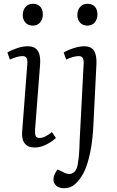

<svg xmlns="http://www.w3.org/2000/svg" viewBox="-20 -764 616 1013"><path d="M124 -425Q126 -447 120.5 -457.5Q115 -468 99 -468Q85 -468 69 -463.5Q53 -459 32 -450L19 -487Q38 -499 69 -509.5Q100 -520 127 -520Q154 -520 169 -507.5Q184 -495 189 -472.5Q194 -450 191 -417L165 -80Q164 -56 168.5 -46Q173 -36 188 -36Q202 -36 218 -43.5Q234 -51 254 -67L275 -36Q264 -26 246.5 -14Q229 -2 207.5 6Q186 14 162 14Q134 14 119 1.5Q104 -11 99.5 -30.5Q95 -50 97 -71ZM100 -685Q100 -710 114.5 -727Q129 -744 153 -744Q170 -744 182 -737Q194 -730 200 -717.5Q206 -705 206 -687Q206 -663 192 -646Q178 -629 153 -629Q129 -629 114.5 -644.5Q100 -660 100 -685ZM473 -109Q470 -41 460.5 15Q451 71 436 113Q421 155 400 181Q388 197 375.5 208Q363 219 349 224Q335 229 319 229Q291 229 276.5 215.5Q262 202 262 184Q262 170 267.5 157Q273 144 284 130L319 147Q335 155 350.5 153.5Q366 152 377.5 137Q389 122 392 90Q395 73 396.5 54Q398 35 399 16.5Q400 -2 400 -17L421 -421Q423 -447 417 -457.5Q411 -468 396 -468Q382 -468 365.5 -463.5Q349 -459 329 -450L316 -487Q329 -495 347.5 -502.5Q366 -510 386.5 -515Q407 -520 424 -520Q451 -520 465.5 -508Q480 -496 485.5 -472Q491 -448 488 -410ZM388 -685Q388 -710 402.5 -727Q417 -744 441 -744Q458 -744 470 -737Q482 -730 488 -717.5Q494 -705 494 -687Q494 -663 480 -646Q466 -629 441 -629Q417 -629 402.5 -644.5Q388 -660 388 -685Z"/></svg>

Font: Literata 18pt Light
Style: Italic
Weight: 300
Italic angle: -2°
Designer: Latin by Veronika Burian and Jose Scaglione. Greek by Irene Vlachou. Cyrillic by Vera Evstafieva
Foundry: TypeTogether
Version: Version 3.103;gftools[0.9.29]